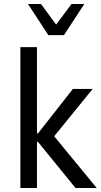

<svg xmlns="http://www.w3.org/2000/svg" viewBox="-20 -941 506 961"><path d="M82 0V-705H165V-273H170L345 -496H444L234 -238L238 -275L464 0H358L170 -231H165V0ZM222 -765 120 -921H185L261 -818L338 -921H402L300 -765Z"/></svg>

Font: Nunito Sans 7pt Condensed
Style: Regular
Weight: 400
Width: 3
Designer: Vernon Adams
Foundry: Vernon Adams
Version: Version 3.101;gftools[0.9.27]